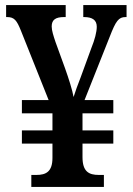

<svg xmlns="http://www.w3.org/2000/svg" viewBox="-20 -734 523 754"><path d="M103 0H388V-47H368C329 -47 304 -60 304 -117V-170H425V-222H304V-289H425V-341H312L411 -590C435 -652 446 -667 473 -667H477V-714H307V-667H310C343 -667 360 -655 360 -629C360 -608 352 -578 339 -546L297 -431C286 -403 275 -373 269 -353C264 -381 250 -425 235 -467L198 -569C190 -593 183 -614 183 -630C183 -657 199 -667 232 -667H238V-714H4V-667H8C36 -667 46 -654 62 -614L171 -341H66V-289H186V-222H66V-170H186V-114C186 -60 161 -47 123 -47H103Z"/></svg>

Font: Noto Serif Tamil Condensed SemiBold
Style: Italic
Weight: 600
Width: 3
Italic angle: -12°
Designer: Indian Type Foundry, Tom Grace, and the Monotype Design Team
Foundry: Monotype Imaging Inc.
Version: Version 2.003